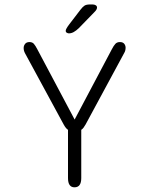

<svg xmlns="http://www.w3.org/2000/svg" viewBox="-20 -810 659 840"><path d="M306 9.5Q277.5 9.5 277.5 -31V-242Q268 -248 258.5 -265.5L89.5 -577Q83.5 -588 83.5 -600Q83.5 -610 89.8 -618Q96 -626 109 -626Q121.5 -626 128.2 -618.2Q135 -610.5 143.5 -594L306.5 -287L469 -594Q477.5 -610.5 484.8 -618.2Q492 -626 504.5 -626Q517.5 -626 523.5 -618.5Q529.5 -611 529.5 -601Q529.5 -595.5 528 -589.2Q526.5 -583 523 -577.5L354.5 -265.5Q350 -257.5 345.5 -251.5Q341 -245.5 335.5 -242V-31Q335.5 9.5 306 9.5ZM281.5 -664Q277 -664 272.2 -666.8Q267.5 -669.5 267.5 -675.5Q267.5 -683 283 -703.5L332 -767.5Q342 -780.5 350 -785.5Q358 -790.5 373.5 -790.5H385Q393 -790.5 398.8 -787Q404.5 -783.5 404.5 -777Q404.5 -768 393 -757L325 -687Q313 -675.5 302.5 -669.8Q292 -664 281.5 -664Z"/></svg>

Font: Sono ExtraLight Monospace Light
Style: Regular
Weight: 300
Version: Version 2.112